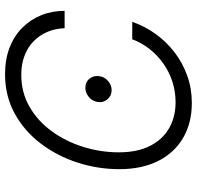

<svg xmlns="http://www.w3.org/2000/svg" viewBox="-30 -748 787 768"><g transform="rotate(-90 364.0 -363.5)"><path d="M336.9 9.8Q255.9 9.8 196.3 -25.4Q136.7 -60.5 104.2 -125.7Q71.8 -190.9 71.8 -280.3Q71.8 -365.7 98.1 -447.3Q124.5 -528.8 174.1 -594.2Q223.6 -659.7 293.9 -698.5Q364.3 -737.3 452.1 -737.3Q511.2 -737.3 557.9 -719.2Q604.5 -701.2 637.2 -668.7Q669.9 -636.2 687.5 -593Q705.1 -549.8 705.1 -499H635.7Q634.3 -536.1 621.1 -567.6Q607.9 -599.1 583.7 -622.8Q559.6 -646.5 525.6 -659.4Q491.7 -672.4 449.7 -672.4Q378.4 -672.4 321.3 -639.4Q264.2 -606.4 223.4 -550.3Q182.6 -494.1 160.9 -424.6Q139.2 -355 139.2 -282.2Q139.2 -208 165 -157.2Q190.9 -106.4 236.1 -80.8Q281.2 -55.2 339.4 -55.2Q382.8 -55.2 422.4 -68.1Q461.9 -81.1 495.1 -104.7Q528.3 -128.4 553 -159.9Q577.6 -191.4 591.3 -228.5H661.1Q644 -178.7 613 -135.5Q582 -92.3 539.6 -59.6Q497.1 -26.9 445.8 -8.5Q394.5 9.8 336.9 9.8ZM387.7 -311Q365.2 -311 351.1 -327.9Q336.9 -344.7 340.8 -368.2Q344.2 -388.7 360.8 -402.3Q377.4 -416 396.5 -416Q420.4 -416 433.8 -399.4Q447.3 -382.8 443.8 -360.4Q441.4 -339.8 424.8 -325.4Q408.2 -311 387.7 -311Z"/></g></svg>

Font: Inter Light
Style: Italic
Weight: 300
Italic angle: -9.3988°
Designer: Rasmus Andersson
Foundry: rsms
Version: Version 4.001;git-66647c0bb